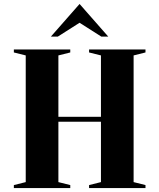

<svg xmlns="http://www.w3.org/2000/svg" viewBox="-20 -950 805 970"><path d="M110 -670 50 -685V-700H335V-685L275 -670V-360H490V-670L430 -685V-700H715V-685L655 -670V-30L715 -15V0H430V-15L490 -30V-335H275V-30L335 -15V0H50V-15L110 -30ZM237 -765 382 -930 527 -765H492L382 -835L272 -765Z"/></svg>

Font: Yeseva One
Style: Regular
Weight: 400
Designer: Jovanny Lemonad
Foundry: Jovanny Lemonad
Version: Version 2.000